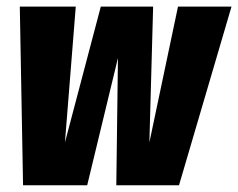

<svg xmlns="http://www.w3.org/2000/svg" viewBox="-20 -553 711 573"><path d="M670.9 -533.2 514.2 0H327.1L332 -379.9L240.2 0H48.8L39.1 -533.2H206.1L173.8 -127.9L280.8 -533.2H437L425.8 -127.9L511.2 -533.2Z"/></svg>

Font: Fira Sans Compressed ExtraBold
Style: Italic
Weight: 800
Width: 3
Italic angle: -8°
Designer: Carrois Corporate & Edenspiekermann AG
Foundry: Carrois Corporate GbR & Edenspiekermann AG
Version: Version 4.203;PS 004.203;hotconv 1.0.88;makeotf.lib2.5.64775